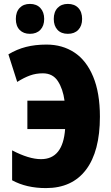

<svg xmlns="http://www.w3.org/2000/svg" viewBox="-20 -952 570 982"><path d="M68 -533 23 -674Q66 -700 113 -712Q160 -724 218 -724Q299 -724 360.5 -683.5Q422 -643 456.5 -560Q491 -477 491 -355Q491 -178 420 -84Q349 10 215 10Q115 10 42 -30V-183Q128 -138 190 -138Q302 -138 313 -292H120V-437H310Q302 -497 276 -537Q250 -577 199 -577Q164 -577 133.5 -566Q103 -555 68 -533ZM133 -932Q167 -932 186.5 -911Q206 -890 206 -855Q206 -820 186.5 -799.5Q167 -779 133 -779Q100 -779 80.5 -799Q61 -819 61 -855Q61 -891 80.5 -911.5Q100 -932 133 -932ZM327 -932Q361 -932 380.5 -911.5Q400 -891 400 -855Q400 -820 380.5 -799.5Q361 -779 327 -779Q293 -779 274 -799.5Q255 -820 255 -855Q255 -891 274.5 -911.5Q294 -932 327 -932Z"/></svg>

Font: Noto Sans UI CondBlack
Style: Regular
Weight: 900
Width: 3
Designer: Monotype Design Team
Foundry: Monotype Imaging Inc.
Version: Version 1.001